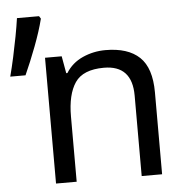

<svg xmlns="http://www.w3.org/2000/svg" viewBox="-51 -764 791 815"><g transform="rotate(-5 344.0 -357.0)"><path d="M413 -546Q509 -546 558 -499.5Q607 -453 607 -349V0H520V-343Q520 -472 400 -472Q311 -472 277 -422Q243 -372 243 -278V0H155V-536H226L239 -463H244Q270 -505 316 -525.5Q362 -546 413 -546ZM152 -703Q139 -651 114.5 -586.5Q90 -522 66 -469H1Q11 -507 20.5 -550.5Q30 -594 38 -636.5Q46 -679 51 -714H145Z"/></g></svg>

Font: RS Noto Sans
Style: Regular
Weight: 400
Designer: Monotype Design Team
Foundry: Monotype Imaging Inc.
Version: Version 3.10